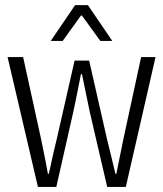

<svg xmlns="http://www.w3.org/2000/svg" viewBox="-20 -734 640 754"><path d="M179.2 -573.2 274.9 -713.9H325.2L420.9 -573.2H374L301.8 -672.9H297.9L226.1 -573.2ZM128.9 0 9.8 -509.8H70.8L141.1 -189Q163.1 -82.5 168 -51.8H171.9Q194.3 -155.8 203.1 -189L272.9 -496.1H330.1L399.9 -189Q406.7 -163.1 417.7 -116.5Q428.7 -69.8 433.1 -51.8H437Q448.7 -111.3 464.8 -189L534.2 -509.8H590.8L474.1 0H400.9L332 -296.9Q304.7 -431.2 301.8 -442.9H297.9Q278.8 -344.7 268.1 -295.9L201.2 0Z"/></svg>

Font: Office Code Pro Light
Style: Regular
Weight: 300
Designer: Nathan Rutzky & Paul D. Hunt
Foundry: Adobe Systems Incorporated
Version: Version 1.004;PS 001.004;hotconv 1.0.70;makeotf.lib2.5.58329